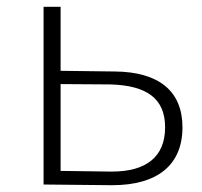

<svg xmlns="http://www.w3.org/2000/svg" viewBox="-20 -542 593 564"><path d="M108 0 305 2C307 2 308 2 310 2C442 2 516 -57 516 -168C516 -275 446 -331 317 -332L158 -334V-522H108ZM304 -294C412 -291 465 -252 465 -168C465 -81 409 -38 309 -38C307 -38 306 -38 304 -38L158 -40V-295Z"/></svg>

Font: Montserrat Light
Style: Regular
Weight: 300
Designer: Julieta Ulanovsky
Foundry: Julieta Ulanovsky
Version: Version 7.200